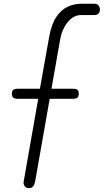

<svg xmlns="http://www.w3.org/2000/svg" viewBox="-20 -999 551 1020"><path d="M134.5 0.5Q118 0.5 110.8 -10.5Q103.5 -21.5 105.5 -33L183 -474H74.5Q55.5 -474 49.2 -481.5Q43 -489 43 -501.5Q43 -513.5 49.2 -520.5Q55.5 -527.5 74.5 -527.5H192L240.5 -799.5Q253 -870 279.2 -909Q305.5 -948 340 -963.5Q374.5 -979 411 -979H481.5Q497.5 -979 504.2 -969Q511 -959 511 -949.5Q511 -937.5 504.2 -928.2Q497.5 -919 481.5 -919H411Q370 -919 339.5 -881Q309 -843 299.5 -789L253.5 -527.5H367.5Q386.5 -527.5 392.5 -520.5Q398.5 -513.5 398.5 -501.5Q398.5 -489 392.5 -481.5Q386.5 -474 367.5 -474H244L166.5 -34Q164.5 -21.5 157.2 -10.5Q150 0.5 134.5 0.5Z"/></svg>

Font: Edu QLD Hand
Style: Regular
Weight: 400
Designer: Tina and Corey Anderson, Eben Sorkin
Foundry: Sorkin Type Co.
Version: Version 2.000